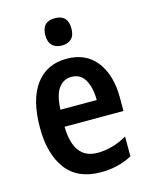

<svg xmlns="http://www.w3.org/2000/svg" viewBox="-115 -826 711 910"><g transform="rotate(-15 240.5 -371.0)"><path d="M247 -552Q342 -552 393 -485.5Q444 -419 444 -309V-243H155Q158 -83 275 -83Q348 -83 420 -124V-27Q353 10 267 10Q153 10 97 -64.5Q41 -139 41 -268Q41 -406 95 -479Q149 -552 247 -552ZM247 -463Q208 -463 184 -430.5Q160 -398 157 -326H335Q335 -386 313.5 -424.5Q292 -463 247 -463ZM243 -752Q307 -752 307 -685Q307 -651 290 -634.5Q273 -618 243 -618Q214 -618 196.5 -634.5Q179 -651 179 -685Q179 -752 243 -752Z"/></g></svg>

Font: Noto Sans Kannada Condensed SemiBold
Style: Regular
Weight: 600
Width: 3
Designer: Jelle Bosma - Monotype Design Team
Foundry: Monotype Imaging Inc.
Version: Version 2.005; ttfautohint (v1.8.4.7-5d5b)